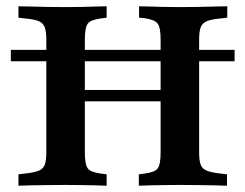

<svg xmlns="http://www.w3.org/2000/svg" viewBox="-20 -591 781 611"><path d="M14.5 -396V-432.3H726.6V-396ZM127.4 -369.4V-465.3Q127.4 -490.3 122.6 -503.6Q117.7 -516.9 104.8 -523Q91.9 -529 66.1 -531.5L38.7 -534.7V-571Q55.6 -571 79 -570.2Q102.4 -569.4 128.6 -569Q154.8 -568.5 178.2 -568.5H187.9H196.8Q218.5 -568.5 241.1 -569Q263.7 -569.4 284.3 -570.2Q304.8 -571 319.4 -571V-534.7L300.8 -532.3Q268.5 -528.2 259.3 -515.7Q250 -503.2 250 -465.3V-369.4ZM491.1 -201.6V-465.3Q491.1 -503.2 481.9 -515.7Q472.6 -528.2 440.3 -533.1L422.6 -534.7V-571Q437.1 -571 457.7 -570.2Q478.2 -569.4 500.8 -569Q523.4 -568.5 544.4 -568.5H553.2H562.9Q587.1 -568.5 612.9 -569Q638.7 -569.4 662.5 -570.2Q686.3 -571 703.2 -571V-534.7L675 -531.5Q650 -529 636.7 -523Q623.4 -516.9 618.5 -503.6Q613.7 -490.3 613.7 -465.3V-201.6ZM178.2 -2.4Q154.8 -2.4 128.6 -2Q102.4 -1.6 79 -1.2Q55.6 -0.8 38.7 0V-36.3L66.1 -39.5Q91.9 -42.7 104.8 -48.4Q117.7 -54 122.6 -67.3Q127.4 -80.6 127.4 -105.6V-369.4H250V-105.6Q250 -67.7 259.3 -55.2Q268.5 -42.7 300.8 -38.7L319.4 -36.3V0Q304.8 -0.8 283.9 -1.2Q262.9 -1.6 240.3 -2Q217.7 -2.4 196.8 -2.4H187.9ZM200.8 -268.5V-304.8H541.1V-268.5ZM544.4 -2.4Q523.4 -2.4 500.8 -2Q478.2 -1.6 457.7 -1.2Q437.1 -0.8 421.8 0V-36.3L440.3 -38.7Q472.6 -42.7 481.9 -55.2Q491.1 -67.7 491.1 -105.6V-201.6H613.7V-105.6Q613.7 -80.6 618.5 -67.3Q623.4 -54 636.7 -48.4Q650 -42.7 675 -39.5L702.4 -36.3V0Q686.3 -0.8 662.5 -1.2Q638.7 -1.6 612.9 -2Q587.1 -2.4 562.9 -2.4H553.2Z"/></svg>

Font: Playfair 9pt
Style: Bold
Weight: 700
Designer: Claus Eggers Sørensen
Foundry: Claus Eggers Sørensen
Version: Version 2.203